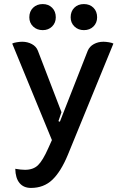

<svg xmlns="http://www.w3.org/2000/svg" viewBox="-20 -714 617 943"><path d="M55 115Q83 120 103 120Q143 120 166.5 97.5Q190 75 217 14L235 -26L40 -500Q47 -504 62.5 -506.5Q78 -509 89 -509Q115 -509 136.5 -497.5Q158 -486 166 -465L282 -163L267 -119L274 -116L411 -465Q420 -486 441 -497.5Q462 -509 488 -509Q499 -509 514.5 -506.5Q530 -504 537 -500L313 47Q279 129 237 169Q195 209 132 209Q96 209 76 185Q56 161 55 115ZM124 -629Q124 -658 142.5 -676Q161 -694 190 -694Q218 -694 236 -676Q254 -658 254 -629Q254 -602 236 -584Q218 -566 190 -566Q161 -566 142.5 -584Q124 -602 124 -629ZM327 -629Q327 -658 345 -676Q363 -694 392 -694Q421 -694 439 -676Q457 -658 457 -629Q457 -602 439 -584Q421 -566 392 -566Q364 -566 345.5 -584Q327 -602 327 -629Z"/></svg>

Font: K2D SemiBold
Style: Regular
Weight: 600
Designer: Katatrad Aksorn Co.,Ltd.
Foundry: Cadson Demak Co.,Ltd.
Version: Version 1.000; ttfautohint (v1.6)